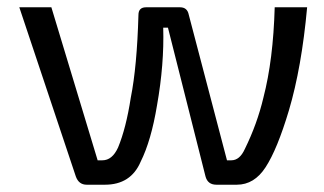

<svg xmlns="http://www.w3.org/2000/svg" viewBox="-20 -507 890 527"><path d="M261 -67Q288 -67 304 -102Q326 -155 339 -239Q356 -324 360 -466Q360 -487 381 -487H474Q494 -487 498 -467L603 -67H615Q638 -67 652 -98Q686 -167 703 -239Q730 -343 734 -487H823Q808 -322 773 -204Q741 -97 709 -48Q678 0 630 0H574Q550 0 544 -23L441 -431H428Q431 -331 411 -218Q395 -121 366 -63Q339 0 268 0H218Q196 0 188 -23L33 -487H121L248 -67Z"/></svg>

Font: Taylor Sans
Style: Regular
Weight: 400
Italic angle: -8°
Designer: Natanael Gama
Version: Version 1.001 September 8, 2015